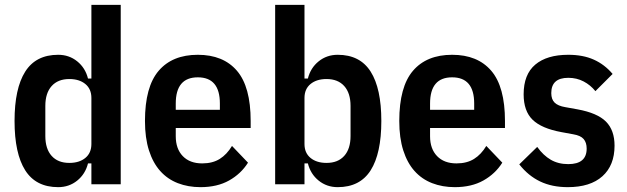

<svg xmlns="http://www.w3.org/2000/svg" viewBox="-20 -760 2587 792"><path d="M357 -86H343Q332 -42 298.5 -15Q265 12 220 12Q128 12 84 -57.5Q40 -127 40 -261Q40 -395 84 -464.5Q128 -534 220 -534Q265 -534 298.5 -507Q332 -480 343 -436H357V-740H478V0H357ZM266 -88Q307 -88 332 -108.5Q357 -129 357 -166V-356Q357 -393 332 -413.5Q307 -434 266 -434Q219 -434 193 -405Q167 -376 167 -323V-199Q167 -146 193 -117Q219 -88 266 -88Z M807 12Q756 12 713.5 -4.5Q671 -21 641 -54.5Q611 -88 594.5 -139.5Q578 -191 578 -261Q578 -402 634.5 -468Q691 -534 796 -534Q901 -534 957.5 -468Q1014 -402 1014 -261V-232H705V-198Q705 -146 734 -116Q763 -86 814 -86Q857 -86 886.5 -104.5Q916 -123 937 -158L1003 -89Q974 -43 925 -15.5Q876 12 807 12ZM796 -441Q705 -441 705 -333V-307H887V-333Q887 -441 796 -441Z M1115 -740H1236V-436H1250Q1261 -480 1294.5 -507Q1328 -534 1373 -534Q1465 -534 1509 -464.5Q1553 -395 1553 -261Q1553 -127 1509 -57.5Q1465 12 1373 12Q1328 12 1294.5 -15Q1261 -42 1250 -86H1236V0H1115ZM1327 -88Q1374 -88 1400 -117Q1426 -146 1426 -199V-323Q1426 -376 1400 -405Q1374 -434 1327 -434Q1286 -434 1261 -413.5Q1236 -393 1236 -356V-166Q1236 -129 1261 -108.5Q1286 -88 1327 -88Z M1856 12Q1805 12 1762.5 -4.5Q1720 -21 1690 -54.5Q1660 -88 1643.5 -139.5Q1627 -191 1627 -261Q1627 -402 1683.5 -468Q1740 -534 1845 -534Q1950 -534 2006.5 -468Q2063 -402 2063 -261V-232H1754V-198Q1754 -146 1783 -116Q1812 -86 1863 -86Q1906 -86 1935.5 -104.5Q1965 -123 1986 -158L2052 -89Q2023 -43 1974 -15.5Q1925 12 1856 12ZM1845 -441Q1754 -441 1754 -333V-307H1936V-333Q1936 -441 1845 -441Z M2322 12Q2257 12 2208 -11.5Q2159 -35 2122 -82L2196 -154Q2221 -119 2252 -101Q2283 -83 2324 -83Q2400 -83 2400 -147Q2400 -172 2387.5 -186.5Q2375 -201 2345 -206L2296 -215Q2214 -230 2177 -266Q2140 -302 2140 -371Q2140 -453 2188 -493.5Q2236 -534 2324 -534Q2385 -534 2429.5 -514Q2474 -494 2507 -455L2436 -384Q2416 -409 2387.5 -424Q2359 -439 2324 -439Q2254 -439 2254 -376Q2254 -350 2268 -336.5Q2282 -323 2312 -318L2362 -309Q2444 -294 2479.5 -258.5Q2515 -223 2515 -159Q2515 -78 2465 -33Q2415 12 2322 12Z"/></svg>

Font: IBM Plex Sans Condensed SemiBold
Style: Regular
Weight: 600
Width: 3
Designer: Mike Abbink, Paul van der Laan, Pieter van Rosmalen
Foundry: Bold Monday
Version: Version 1.3